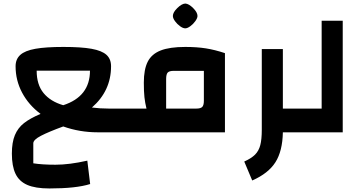

<svg xmlns="http://www.w3.org/2000/svg" viewBox="-20 -747 2041 1084"><path d="M209 -104Q142 -154 105 -223.5Q68 -293 68 -373Q68 -413 94.5 -437Q121 -461 179.5 -471.5Q238 -482 338 -482Q439 -482 497 -471.5Q555 -461 581 -437.5Q607 -414 607 -373Q607 -234 499 -140Q544 -134 593 -134H695V0H531Q430 0 337 -33Q255 -3 211.5 19.5Q168 42 168 62V175Q218 183 293 183Q371 183 473 160L489 292Q410 317 259 317Q180 317 134 297Q88 277 67.5 234Q47 191 47 120Q47 57 64 16Q81 -25 115.5 -52Q150 -79 209 -104ZM337 -153Q488 -202 488 -348H187Q187 -269 226 -221.5Q265 -174 337 -153Z M807 -134Q799 -166 795.5 -198Q792 -230 792 -280Q792 -355 814 -398.5Q836 -442 887 -462Q938 -482 1026 -482Q1091 -482 1142 -474Q1193 -466 1250 -447V0H655V-134ZM1131 -178V-347H961Q936 -347 927 -337.5Q918 -328 918 -301V-134H1089Q1113 -134 1122 -143.5Q1131 -153 1131 -178ZM956 -657Q956 -677 981 -701.5Q1006 -726 1026 -727Q1046 -726 1070.5 -701.5Q1095 -677 1095 -657Q1095 -645 1083 -628Q1071 -611 1054.5 -599Q1038 -587 1026 -587Q1013 -587 996.5 -599Q980 -611 968 -627.5Q956 -644 956 -657Z M1681 0H1577Q1575 106 1535 169Q1495 232 1404 272L1359 165Q1399 147 1420 126Q1441 105 1449.5 72.5Q1458 40 1458 -14V-470H1577V-134H1681Z M1641 0V-134H1796V-630H1915V0Z"/></svg>

Font: Changa SemiBold
Style: Regular
Weight: 600
Designer: Eduardo Rodriguez Tunni
Foundry: Eduardo Rodriguez Tunni
Version: Version 2.002; ttfautohint (v1.5) -l 8 -r 50 -G 150 -x 14 -H